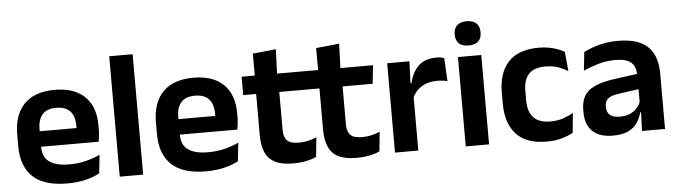

<svg xmlns="http://www.w3.org/2000/svg" viewBox="-45 -860 3708 1050"><g transform="rotate(-5 1809.0 -335.0)"><path d="M286.5 12Q160.5 12 99 -46Q37.5 -104 37.5 -214V-278Q37.5 -387 95 -445.5Q152.5 -504 262 -504Q336 -504 385.5 -478Q435 -452 459.8 -404.2Q484.5 -356.5 484.5 -290V-272.5Q484.5 -254.5 482.8 -235.8Q481 -217 478 -200.5H362Q363.5 -228 363.8 -252.8Q364 -277.5 364 -297.5Q364 -332 353 -356.2Q342 -380.5 319.5 -393Q297 -405.5 262 -405.5Q210.5 -405.5 186 -377Q161.5 -348.5 161.5 -296V-250.5L162 -236V-197.5Q162 -174.5 169.2 -155Q176.5 -135.5 193.5 -121.2Q210.5 -107 238.8 -99Q267 -91 309.5 -91Q355.5 -91 397.2 -101.2Q439 -111.5 476.5 -129L465.5 -28Q432 -9.5 386.8 1.2Q341.5 12 286.5 12ZM105.5 -200.5V-285.5H452V-200.5Z M576 0V-661H704.5V0Z M1048 12Q922 12 860.5 -46Q799 -104 799 -214V-278Q799 -387 856.5 -445.5Q914 -504 1023.5 -504Q1097.5 -504 1147 -478Q1196.5 -452 1221.2 -404.2Q1246 -356.5 1246 -290V-272.5Q1246 -254.5 1244.2 -235.8Q1242.5 -217 1239.5 -200.5H1123.5Q1125 -228 1125.2 -252.8Q1125.5 -277.5 1125.5 -297.5Q1125.5 -332 1114.5 -356.2Q1103.5 -380.5 1081 -393Q1058.5 -405.5 1023.5 -405.5Q972 -405.5 947.5 -377Q923 -348.5 923 -296V-250.5L923.5 -236V-197.5Q923.5 -174.5 930.8 -155Q938 -135.5 955 -121.2Q972 -107 1000.2 -99Q1028.5 -91 1071 -91Q1117 -91 1158.8 -101.2Q1200.5 -111.5 1238 -129L1227 -28Q1193.5 -9.5 1148.2 1.2Q1103 12 1048 12ZM867 -200.5V-285.5H1213.5V-200.5Z M1528.5 10.5Q1466 10.5 1428.8 -8.2Q1391.5 -27 1375 -65Q1358.5 -103 1358.5 -158.5V-444.5H1485.5V-177.5Q1485.5 -137.5 1503.8 -118.8Q1522 -100 1568 -100Q1595 -100 1620 -105.8Q1645 -111.5 1666 -121L1655 -14Q1630 -2.5 1597.8 4Q1565.5 10.5 1528.5 10.5ZM1287.5 -385.5V-486.5H1661.5L1650.5 -385.5ZM1360 -477 1359.5 -607 1487 -620 1482 -477Z M1876 10.5Q1813.5 10.5 1776.2 -8.2Q1739 -27 1722.5 -65Q1706 -103 1706 -158.5V-444.5H1833V-177.5Q1833 -137.5 1851.2 -118.8Q1869.5 -100 1915.5 -100Q1942.5 -100 1967.5 -105.8Q1992.5 -111.5 2013.5 -121L2002.5 -14Q1977.5 -2.5 1945.2 4Q1913 10.5 1876 10.5ZM1635 -385.5V-486.5H2009L1998 -385.5ZM1707.5 -477 1707 -607 1834.5 -620 1829.5 -477Z M2211.5 -285 2179 -370.5H2210Q2223.5 -430 2259 -464Q2294.5 -498 2357.5 -498Q2370.5 -498 2381 -496.2Q2391.5 -494.5 2400 -492L2407 -364Q2396 -367.5 2381.5 -369.2Q2367 -371 2351 -371Q2300 -371 2264.2 -348.5Q2228.5 -326 2211.5 -285ZM2087 0V-490.5H2209L2203.5 -340L2215 -335.5V0Z M2475.5 0V-490.5H2603.5V0ZM2539.5 -548.5Q2503 -548.5 2485.8 -565.8Q2468.5 -583 2468.5 -613.5V-616Q2468.5 -646.5 2485.8 -664Q2503 -681.5 2539.5 -681.5Q2575.5 -681.5 2593 -664Q2610.5 -646.5 2610.5 -616V-613.5Q2610.5 -582.5 2593 -565.5Q2575.5 -548.5 2539.5 -548.5Z M2920.5 12.5Q2807 12.5 2752.2 -47.5Q2697.5 -107.5 2697.5 -216V-276Q2697.5 -384 2752.5 -443.5Q2807.5 -503 2920.5 -503Q2950 -503 2975.8 -498.2Q3001.5 -493.5 3022.8 -485.5Q3044 -477.5 3060 -468.5L3070.5 -361Q3046 -376.5 3015.8 -387Q2985.5 -397.5 2946 -397.5Q2884 -397.5 2855.2 -365.8Q2826.5 -334 2826.5 -273.5V-220.5Q2826.5 -160.5 2856.2 -128Q2886 -95.5 2948 -95.5Q2987.5 -95.5 3018 -105.8Q3048.5 -116 3075 -131L3064.5 -23Q3040 -9 3003 1.8Q2966 12.5 2920.5 12.5Z M3443 0 3447.5 -120 3444 -131V-284.5L3443.5 -306.5Q3443.5 -354.5 3417.2 -377Q3391 -399.5 3331.5 -399.5Q3281 -399.5 3236.8 -386.2Q3192.5 -373 3155 -355.5L3166 -457.5Q3188 -469 3216.2 -479.2Q3244.5 -489.5 3279.5 -496Q3314.5 -502.5 3355 -502.5Q3415 -502.5 3456.5 -488.2Q3498 -474 3522.8 -447.5Q3547.5 -421 3558.5 -384.2Q3569.5 -347.5 3569.5 -303V0ZM3282.5 11.5Q3209.5 11.5 3171.2 -25Q3133 -61.5 3133 -129V-143Q3133 -214.5 3177 -248.8Q3221 -283 3316.5 -296L3455.5 -315L3463 -232.5L3335 -214Q3293 -208.5 3275.2 -194Q3257.5 -179.5 3257.5 -151.5V-146.5Q3257.5 -119 3274.8 -103.8Q3292 -88.5 3329 -88.5Q3362 -88.5 3385.5 -99Q3409 -109.5 3424.2 -126.8Q3439.5 -144 3446 -165.5L3464 -102H3442Q3434 -70.5 3416.2 -44.8Q3398.5 -19 3366.5 -3.8Q3334.5 11.5 3282.5 11.5Z"/></g></svg>

Font: Anek Gujarati Medium SemiBold
Style: Regular
Weight: 600
Version: Version 1.003